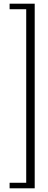

<svg xmlns="http://www.w3.org/2000/svg" viewBox="-20 -820 262 1040"><path d="M168 200V-800H32V-770H122V170H32V200Z"/></svg>

Font: Big Shoulders Display Light
Style: Regular
Weight: 300
Designer: Patric King
Foundry: XO Type Co
Version: Version 1.000; ttfautohint (v1.8.2)